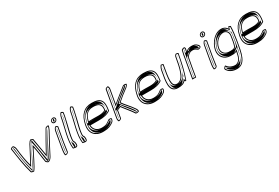

<svg xmlns="http://www.w3.org/2000/svg" viewBox="85 -1814 4718 3243"><g transform="rotate(-30 2444.5 -192.5)"><path d="M112 -504C138 -330 159 -161 208 4C218 14 242 21 265 19C317 -42 410 -251 458 -339C481 -241 488 -141 509 -26C521 -10 535 0 550 5C582 4 614 -31 630 -64C709 -222 777 -345 839 -458C855 -489 863 -517 862 -536C839 -542 815 -532 800 -522C729 -405 657 -271 581 -135C564 -236 541 -358 524 -462C506 -467 499 -475 480 -481C461 -473 442 -450 426 -421C385 -339 311 -204 263 -111C234 -213 214 -337 202 -459C199 -487 186 -514 167 -528C144 -528 123 -517 112 -504ZM128 -501C136 -507 147 -512 159 -513C173 -500 184 -478 187 -455C199 -333 218 -208 248 -105L258 -71L276 -106C324 -199 398 -334 439 -416C453 -441 468 -458 479 -465C491 -460 497 -455 510 -450C527 -346 549 -229 566 -130L572 -91L594 -130C669 -265 741 -397 810 -512C820 -518 834 -523 846 -523C844 -507 838 -486 826 -463C764 -350 696 -227 617 -68C603 -38 576 -13 555 -10C544 -14 532 -23 523 -34C503 -147 496 -247 473 -345L464 -381L445 -344C399 -258 308 -60 259 4C243 4 228 -1 222 -6C175 -167 153 -331 128 -501ZM148 -503C174 -331 194 -164 242 -1H243C295 -74 379 -259 423 -341L472 -431L492 -342C515 -244 522 -144 543 -30C547 -25 553 -20 557 -16C571 -27 587 -47 596 -66C675 -224 742 -347 804 -460C810 -472 815 -484 819 -495C753 -384 685 -260 615 -133L562 -38L545 -133C528 -232 507 -351 490 -454C488 -455 487 -455 485 -456C476 -447 470 -434 461 -419C420 -337 345 -202 297 -109L252 -23L228 -108C199 -211 179 -335 167 -457C165 -475 159 -492 150 -505Z M933 -563C929 -538 947 -516 973 -516C1000 -516 1025 -537 1029 -562C1034 -588 1016 -610 989 -610C963 -610 938 -589 933 -563ZM867 -130C857 -75 843 2 852 44C878 57 912 41 921 18C931 -41 939 -116 949 -172L996 -435C990 -448 971 -460 950 -460C934 -446 918 -420 913 -393ZM948 -563C951 -581 968 -595 986 -595C1005 -595 1017 -579 1014 -562C1011 -546 995 -531 976 -531C958 -531 945 -547 948 -563ZM882 -130 928 -393C932 -413 942 -433 953 -445C966 -443 975 -436 980 -430L934 -172C924 -116 916 -42 906 16C900 27 882 37 866 32C861 -8 873 -78 882 -130ZM968 -563C966 -551 970 -540 976 -534C984 -540 992 -550 994 -562C996 -575 991 -586 985 -592C978 -586 970 -575 968 -563ZM902 -130C894 -84 882 -22 884 20C884 19 886 18 886 17C896 -41 904 -116 914 -172L959 -424C954 -414 950 -404 948 -393Z M1110 -542C1078 -359 999 -142 1025 14C1058 18 1088 38 1113 6C1122 -27 1116 -57 1108 -78C1062 -92 1158 -391 1183 -531L1194 -597C1188 -610 1170 -622 1149 -622C1132 -603 1115 -573 1110 -542ZM1125 -542C1129 -566 1141 -590 1154 -606C1166 -604 1174 -598 1178 -592L1168 -531C1145 -401 1043 -103 1095 -66C1102 -47 1104 -24 1099 1C1087 14 1071 7 1038 1C1017 -150 1093 -360 1125 -542ZM1145 -542C1113 -361 1036 -150 1058 3C1064 4 1070 6 1075 7C1076 6 1077 6 1078 4C1085 -24 1082 -51 1075 -71C1021 -110 1124 -395 1148 -531L1156 -578C1151 -567 1147 -554 1145 -542Z M1295 -542C1263 -359 1184 -142 1210 14C1243 18 1273 38 1298 6C1307 -27 1301 -57 1293 -78C1247 -92 1343 -391 1368 -531L1379 -597C1373 -610 1355 -622 1334 -622C1317 -603 1300 -573 1295 -542ZM1310 -542C1314 -566 1326 -590 1339 -606C1351 -604 1359 -598 1363 -592L1353 -531C1330 -401 1228 -103 1280 -66C1287 -47 1289 -24 1284 1C1272 14 1256 7 1223 1C1202 -150 1278 -360 1310 -542ZM1330 -542C1298 -361 1221 -150 1243 3C1249 4 1255 6 1260 7C1261 6 1262 6 1263 4C1270 -24 1267 -51 1260 -71C1206 -110 1309 -395 1333 -531L1341 -578C1336 -567 1332 -554 1330 -542Z M1405 -242C1362 -72 1463 37 1638 24C1713 24 1771 -2 1817 -37C1842 -57 1850 -89 1843 -110C1826 -117 1808 -118 1788 -112C1738 -73 1712 -49 1625 -49C1537 -49 1479 -102 1477 -179H1646C1741 -179 1815 -195 1872 -237C1904 -421 1863 -499 1680 -499C1521 -499 1438 -397 1405 -242ZM1419 -241C1452 -392 1528 -484 1677 -484C1850 -484 1888 -417 1858 -244C1806 -209 1738 -194 1648 -194H1461V-176C1464 -92 1528 -34 1622 -34C1711 -34 1745 -62 1793 -99C1807 -102 1819 -101 1830 -98C1832 -82 1824 -61 1808 -48C1764 -15 1711 9 1640 9H1639C1621 10 1604 10 1588 9C1454 -1 1383 -97 1419 -241ZM1440 -242C1400 -81 1494 9 1609 10C1617 10 1625 10 1634 9H1637H1640C1693 9 1741 -9 1786 -43C1802 -56 1812 -81 1810 -99C1767 -65 1726 -34 1622 -34C1498 -34 1444 -102 1441 -178V-194H1648C1730 -194 1786 -206 1837 -241C1869 -426 1821 -484 1677 -484C1561 -484 1474 -402 1440 -242ZM1444 -233 1450 -253C1477 -356 1514 -440 1671 -440C1807 -440 1860 -390 1841 -282L1840 -277L1833 -274C1793 -251 1737 -239 1674 -239C1608 -239 1542 -242 1490 -237ZM1465 -235 1483 -237C1542 -243 1610 -239 1674 -239C1729 -239 1774 -248 1811 -269L1819 -274L1821 -282C1842 -399 1779 -440 1671 -440C1546 -440 1498 -363 1470 -253ZM1484 -252C1512 -360 1553 -425 1668 -425C1772 -425 1825 -390 1806 -282C1773 -263 1730 -254 1677 -254C1614 -254 1545 -258 1484 -252Z M1914 -63C1909 -36 1915 -11 1926 3C1948 3 1971 -9 1982 -22L2008 -169C2027 -179 2049 -185 2068 -195C2121 -121 2190 -46 2239 32C2262 39 2287 34 2305 24C2309 0 2299 -20 2284 -42C2223 -132 2150 -200 2111 -261C2174 -318 2232 -363 2310 -420C2332 -436 2352 -460 2356 -482C2339 -493 2315 -496 2290 -488C2205 -420 2113 -349 2027 -278L2074 -542C2079 -568 2072 -592 2060 -605C2038 -605 2015 -594 2005 -581ZM1929 -63 2020 -576C2027 -583 2039 -588 2051 -590C2058 -579 2062 -561 2059 -542L2006 -242L2035 -267C2119 -337 2212 -408 2296 -475C2313 -480 2327 -478 2338 -473C2331 -458 2318 -442 2302 -431C2224 -374 2166 -329 2102 -271L2091 -262L2097 -251C2138 -188 2212 -121 2272 -32C2285 -14 2289 1 2290 15C2277 20 2264 22 2251 19C2200 -60 2132 -133 2081 -205L2075 -214L2063 -208C2046 -199 2023 -193 2002 -182L1994 -178L1968 -27C1961 -20 1948 -14 1936 -12C1929 -24 1925 -43 1929 -63ZM1949 -63C1947 -52 1948 -42 1949 -32L1974 -174L1981 -178C2005 -191 2029 -197 2042 -204L2084 -226L2102 -200C2152 -129 2220 -58 2269 19H2271C2272 0 2264 -17 2251 -37C2191 -126 2117 -193 2077 -256L2074 -261L2079 -267C2142 -325 2202 -370 2280 -427C2297 -439 2315 -458 2320 -476C2316 -477 2315 -478 2315 -478C2231 -411 2141 -341 2058 -272L1979 -207L2039 -542C2041 -552 2040 -562 2039 -571Z M2411 -242C2368 -72 2469 37 2644 24C2719 24 2777 -2 2823 -37C2848 -57 2856 -89 2849 -110C2832 -117 2814 -118 2794 -112C2744 -73 2718 -49 2631 -49C2543 -49 2485 -102 2483 -179H2652C2747 -179 2821 -195 2878 -237C2910 -421 2869 -499 2686 -499C2527 -499 2444 -397 2411 -242ZM2425 -241C2458 -392 2534 -484 2683 -484C2856 -484 2894 -417 2864 -244C2812 -209 2744 -194 2654 -194H2467V-176C2470 -92 2534 -34 2628 -34C2717 -34 2751 -62 2799 -99C2813 -102 2825 -101 2836 -98C2838 -82 2830 -61 2814 -48C2770 -15 2717 9 2646 9H2645C2627 10 2610 10 2594 9C2460 -1 2389 -97 2425 -241ZM2446 -242C2406 -81 2500 9 2615 10C2623 10 2631 10 2640 9H2643H2646C2699 9 2747 -9 2792 -43C2808 -56 2818 -81 2816 -99C2773 -65 2732 -34 2628 -34C2504 -34 2450 -102 2447 -178V-194H2654C2736 -194 2792 -206 2843 -241C2875 -426 2827 -484 2683 -484C2567 -484 2480 -402 2446 -242ZM2450 -233 2456 -253C2483 -356 2520 -440 2677 -440C2813 -440 2866 -390 2847 -282L2846 -277L2839 -274C2799 -251 2743 -239 2680 -239C2614 -239 2548 -242 2496 -237ZM2471 -235 2489 -237C2548 -243 2616 -239 2680 -239C2735 -239 2780 -248 2817 -269L2825 -274L2827 -282C2848 -399 2785 -440 2677 -440C2552 -440 2504 -363 2476 -253ZM2490 -252C2518 -360 2559 -425 2674 -425C2778 -425 2831 -390 2812 -282C2779 -263 2736 -254 2683 -254C2620 -254 2551 -258 2490 -252Z M2975 -382C2940 -186 2892 17 3078 17C3148 17 3200 2 3227 -39L3230 -24H3256C3307 -155 3348 -342 3375 -494C3363 -502 3347 -507 3330 -507C3315 -500 3301 -482 3297 -462C3263 -274 3229 -63 3099 -57C2987 -58 3015 -192 3062 -459C3050 -466 3033 -471 3015 -471C2998 -450 2981 -417 2975 -382ZM2990 -382C2995 -410 3009 -438 3021 -456C3031 -455 3039 -452 3045 -449C3000 -195 2966 -43 3096 -42H3097C3247 -49 3279 -282 3312 -462C3314 -475 3324 -487 3332 -492C3342 -491 3352 -488 3359 -485C3333 -338 3294 -164 3247 -39H3243L3234 -76L3215 -46C3193 -14 3150 2 3081 2C2913 2 2954 -179 2990 -382ZM3010 -382C2974 -175 2949 2 3081 2C3135 2 3169 -6 3193 -42L3244 -119L3248 -102C3284 -217 3315 -356 3337 -476C3335 -472 3333 -467 3332 -462C3300 -285 3283 -50 3100 -42H3098H3095C2935 -43 2979 -188 3019 -413L3022 -421C3017 -409 3012 -396 3010 -382Z M3353 12C3379 11 3402 12 3428 12C3448 -103 3466 -220 3489 -332C3503 -376 3546 -413 3599 -413C3661 -413 3662 -387 3697 -374C3715 -374 3732 -381 3747 -393C3759 -414 3745 -435 3733 -447C3700 -481 3672 -489 3614 -489C3567 -487 3522 -468 3508 -442C3510 -454 3514 -467 3518 -480C3526 -502 3519 -522 3507 -530C3485 -533 3462 -521 3449 -510C3444 -480 3435 -452 3430 -425ZM3371 -3 3445 -425C3449 -449 3457 -475 3463 -503C3473 -510 3488 -515 3500 -515C3506 -509 3508 -496 3503 -482C3499 -468 3495 -455 3493 -442L3477 -353L3521 -437C3529 -453 3567 -472 3612 -474C3669 -474 3690 -468 3721 -436C3732 -425 3739 -410 3736 -401C3726 -393 3714 -390 3703 -389C3677 -400 3666 -428 3601 -428C3540 -428 3490 -385 3474 -334V-333V-332C3452 -224 3435 -113 3416 -3ZM3391 -3H3396C3415 -112 3432 -225 3454 -332V-333C3467 -375 3509 -428 3601 -428C3672 -428 3693 -403 3707 -393C3709 -394 3712 -395 3714 -397C3721 -412 3711 -430 3701 -440C3671 -472 3657 -474 3614 -474C3588 -472 3554 -461 3543 -440L3473 -442C3475 -454 3479 -467 3483 -481C3487 -491 3487 -500 3485 -508C3484 -508 3484 -508 3483 -507C3478 -478 3469 -450 3465 -425Z M3835 -563C3831 -538 3849 -516 3875 -516C3902 -516 3927 -537 3931 -562C3936 -588 3918 -610 3891 -610C3865 -610 3840 -589 3835 -563ZM3769 -130C3759 -75 3745 2 3754 44C3780 57 3814 41 3823 18C3833 -41 3841 -116 3851 -172L3898 -435C3892 -448 3873 -460 3852 -460C3836 -446 3820 -420 3815 -393ZM3850 -563C3853 -581 3870 -595 3888 -595C3907 -595 3919 -579 3916 -562C3913 -546 3897 -531 3878 -531C3860 -531 3847 -547 3850 -563ZM3784 -130 3830 -393C3834 -413 3844 -433 3855 -445C3868 -443 3877 -436 3882 -430L3836 -172C3826 -116 3818 -42 3808 16C3802 27 3784 37 3768 32C3763 -8 3775 -78 3784 -130ZM3870 -563C3868 -551 3872 -540 3878 -534C3886 -540 3894 -550 3896 -562C3898 -575 3893 -586 3887 -592C3880 -586 3872 -575 3870 -563ZM3804 -130C3796 -84 3784 -22 3786 20C3786 19 3788 18 3788 17C3798 -41 3806 -116 3816 -172L3861 -424C3856 -414 3852 -404 3850 -393Z M3932 -222C3910 -98 3994 -15 4102 -10C4153 -8 4202 -6 4233 -27C4214 65 4201 145 4110 162C4032 162 3981 125 3954 84C3948 83 3933 91 3923 108C3901 125 3915 147 3924 158C3958 204 4016 237 4101 237C4276 237 4302 33 4338 -173C4355 -272 4367 -370 4368 -449C4353 -456 4340 -461 4329 -464L4315 -426C4298 -453 4270 -479 4227 -487C4082 -510 3956 -357 3932 -222ZM3947 -222C3949 -236 3954 -250 3958 -264C3997 -382 4104 -491 4222 -472C4260 -465 4286 -442 4302 -417L4318 -391L4337 -445C4342 -443 4347 -440 4352 -438C4350 -361 4340 -268 4323 -173C4319 -150 4315 -127 4311 -105C4278 80 4243 222 4104 222C4023 222 3968 191 3937 148V147C3926 134 3924 125 3931 119L3934 117L3936 114C3939 108 3943 104 3946 102C3977 143 4030 177 4108 177H4109H4111C4216 157 4229 61 4248 -27L4254 -58L4226 -39C4203 -23 4157 -23 4105 -25C4004 -30 3927 -107 3947 -222ZM3967 -222C3945 -98 4035 -29 4107 -25C4162 -23 4186 -23 4203 -34L4280 -87L4268 -27C4250 60 4247 153 4122 176L4116 177H4108C4029 177 3979 150 3948 121C3944 131 3950 144 3957 152C3990 197 4043 222 4104 222C4207 222 4257 86 4291 -105C4295 -128 4299 -150 4303 -173C4315 -240 4324 -306 4329 -367L4324 -354L4281 -421C4265 -447 4237 -468 4211 -473C4172 -479 4117 -461 4062 -405C4014 -355 3978 -286 3967 -222ZM3977 -230C3992 -315 4064 -427 4203 -427H4216H4220L4224 -426C4303 -413 4327 -361 4316 -301C4305 -229 4299 -179 4279 -118C4261 -73 4180 -69 4134 -71C4126 -71 4119 -72 4113 -72C4000 -77 3956 -153 3977 -230ZM3997 -231C3975 -144 4034 -75 4115 -72C4152 -70 4235 -59 4258 -116L4259 -117C4279 -179 4285 -230 4296 -301C4308 -368 4272 -417 4213 -427H4212C4105 -434 4014 -329 3997 -231ZM4012 -230C4028 -323 4114 -418 4209 -412C4261 -403 4292 -361 4281 -301C4270 -229 4264 -179 4244 -119C4228 -79 4162 -85 4118 -87C4044 -90 3991 -153 4012 -230Z M4412 -242C4369 -72 4470 37 4645 24C4720 24 4778 -2 4824 -37C4849 -57 4857 -89 4850 -110C4833 -117 4815 -118 4795 -112C4745 -73 4719 -49 4632 -49C4544 -49 4486 -102 4484 -179H4653C4748 -179 4822 -195 4879 -237C4911 -421 4870 -499 4687 -499C4528 -499 4445 -397 4412 -242ZM4426 -241C4459 -392 4535 -484 4684 -484C4857 -484 4895 -417 4865 -244C4813 -209 4745 -194 4655 -194H4468V-176C4471 -92 4535 -34 4629 -34C4718 -34 4752 -62 4800 -99C4814 -102 4826 -101 4837 -98C4839 -82 4831 -61 4815 -48C4771 -15 4718 9 4647 9H4646C4628 10 4611 10 4595 9C4461 -1 4390 -97 4426 -241ZM4447 -242C4407 -81 4501 9 4616 10C4624 10 4632 10 4641 9H4644H4647C4700 9 4748 -9 4793 -43C4809 -56 4819 -81 4817 -99C4774 -65 4733 -34 4629 -34C4505 -34 4451 -102 4448 -178V-194H4655C4737 -194 4793 -206 4844 -241C4876 -426 4828 -484 4684 -484C4568 -484 4481 -402 4447 -242ZM4451 -233 4457 -253C4484 -356 4521 -440 4678 -440C4814 -440 4867 -390 4848 -282L4847 -277L4840 -274C4800 -251 4744 -239 4681 -239C4615 -239 4549 -242 4497 -237ZM4472 -235 4490 -237C4549 -243 4617 -239 4681 -239C4736 -239 4781 -248 4818 -269L4826 -274L4828 -282C4849 -399 4786 -440 4678 -440C4553 -440 4505 -363 4477 -253ZM4491 -252C4519 -360 4560 -425 4675 -425C4779 -425 4832 -390 4813 -282C4780 -263 4737 -254 4684 -254C4621 -254 4552 -258 4491 -252Z"/></g></svg>

Font: Snowfall
Style: EcoObl
Weight: 400
Designer: Jasper
Foundry: Cannot Into Space Fonts
Version: Version 0.9